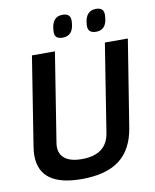

<svg xmlns="http://www.w3.org/2000/svg" viewBox="-96 -962 843 1045"><g transform="rotate(-10 325.0 -439.5)"><path d="M271 10Q38 10 38 -161Q38 -173 39 -184Q40 -195 43 -214L120 -700H247L169 -209Q160 -155 191.5 -126Q223 -97 290 -97Q428 -97 446 -214L523 -700H650L573 -219Q554 -102 480 -46Q406 10 271 10ZM487 -766Q463 -766 451.5 -777.5Q440 -789 443 -817Q449 -889 507 -889Q530 -889 541 -877.5Q552 -866 549 -837Q544 -766 487 -766ZM302 -766Q278 -766 267 -777Q256 -788 259 -816Q264 -889 322 -889Q345 -889 356.5 -877.5Q368 -866 365 -837Q362 -800 346 -783Q330 -766 302 -766Z"/></g></svg>

Font: Georama SemiBold
Style: Italic
Weight: 600
Italic angle: -9°
Designer: Jean-Baptiste Levee
Foundry: Production Type
Version: Version 1.000